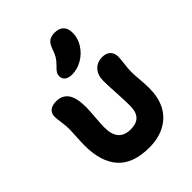

<svg xmlns="http://www.w3.org/2000/svg" viewBox="-246 -1058 1149 1149"><g transform="rotate(-45 328.5 -483.0)"><path d="M318.8 -674.8Q289.1 -674.8 272.9 -687.7Q256.8 -700.7 256.8 -722.2Q256.8 -737.8 264.6 -750.2Q272.5 -762.7 290 -778.8Q311 -799.3 322.5 -818.6Q334 -837.9 344.2 -869.1Q356 -901.4 374 -914.1Q392.1 -926.8 420.9 -926.8Q458 -926.8 478 -907.2Q498 -887.7 498 -849.1Q498 -804.2 472.2 -763.4Q446.3 -722.7 404.8 -698.7Q363.3 -674.8 318.8 -674.8ZM335.9 -39.1Q200.2 -39.1 135.5 -111.8Q70.8 -184.6 70.8 -320.8Q70.8 -346.7 73.5 -391.6Q76.2 -436.5 76.2 -451.2Q76.2 -487.8 71 -519.5Q65.9 -551.3 65.9 -569.8Q65.9 -598.6 84.5 -614.3Q103 -629.9 137.2 -629.9Q188.5 -629.9 214.4 -593.8Q240.2 -557.6 240.2 -477.1Q240.2 -454.1 235.6 -396.5Q231 -338.9 231 -314Q231 -194.8 335 -194.8Q384.3 -194.8 408.2 -220.2Q432.1 -245.6 432.1 -297.9Q432.1 -342.8 428 -409.7Q423.8 -476.6 423.8 -517.1Q423.8 -565.4 450.2 -593.8Q476.6 -622.1 520 -622.1Q552.7 -622.1 571.3 -604.5Q589.8 -586.9 589.8 -555.2Q589.8 -539.1 585 -500.5Q580.1 -461.9 580.1 -436Q580.1 -413.6 584 -366Q587.9 -318.4 587.9 -291Q587.9 -215.8 560.1 -159.9Q532.2 -104 474.9 -71.5Q417.5 -39.1 335.9 -39.1Z"/></g></svg>

Font: Shantell Sans Irregular
Style: Bold
Weight: 700
Designer: Stephen Nixon, Anya Danilova, Shantell Martin
Foundry: Arrow Type
Version: Version 1.006;[9816181b4]